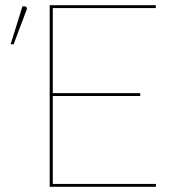

<svg xmlns="http://www.w3.org/2000/svg" viewBox="-20 -720 678 740"><path d="M581.5 -11 580.5 0H171.5V-700H580.5V-689H183.5V-361H520.5V-350H183.5V-11ZM21 -549.5 66.5 -695.5H75.5Q80 -695.5 82.5 -691.5Q85 -687.5 82.5 -682L32.5 -549.5Z"/></svg>

Font: Lato 2
Style: Regular
Weight: 100
Designer: Lukasz Dziedzic with Adam Twardoch and Botio Nikoltchev
Foundry: tyPoland Lukasz Dziedzic
Version: Version 2.015; 2015-08-06; http://www.latofonts.com/